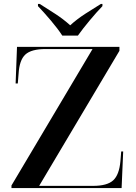

<svg xmlns="http://www.w3.org/2000/svg" viewBox="-20 -951 689 971"><path d="M38 0H595L603 -185H593L589 -136Q583 -67 552.5 -39Q522 -11 451 -11H178L584 -694V-714H66L59 -529H70L74 -578Q78 -647 108 -675Q138 -703 211 -703H448L38 -13ZM295 -771H374Q398 -805 433.5 -847.5Q469 -890 498 -920V-931H490Q454 -909 411.5 -881.5Q369 -854 335 -823Q301 -854 258.5 -881.5Q216 -909 181 -931H172V-920Q201 -890 237 -847.5Q273 -805 295 -771Z"/></svg>

Font: Noto Serif Display Semi
Style: Regular
Weight: 600
Designer: Monotype Design Team
Foundry: Monotype Imaging Inc.
Version: Version 1.900